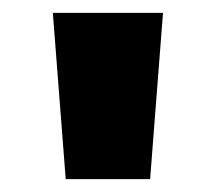

<svg xmlns="http://www.w3.org/2000/svg" viewBox="-20 -819 335 298"><path d="M233 -799H62L82 -541H213Z"/></svg>

Font: Noto Sans Sinhala Condensed Black
Style: Regular
Weight: 900
Width: 3
Designer: Jelle Bosma - Monotype Design Team
Foundry: Monotype Imaging Inc.
Version: Version 2.006